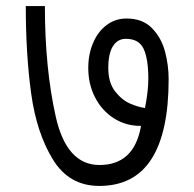

<svg xmlns="http://www.w3.org/2000/svg" viewBox="-20 -622 640 633"><path d="M65 -602H128Q128 -397 163.8 -237.5Q199.5 -78 308 -78Q422.5 -78 445 -207Q396 -206.5 356.2 -231.5Q316.5 -256.5 293.8 -300.2Q271 -344 271 -398Q271 -443 286.8 -480.2Q302.5 -517.5 331.2 -539.2Q360 -561 397 -561Q450.5 -561 481.5 -528.8Q512.5 -496.5 524.2 -451.5Q536 -406.5 536 -361Q536 -186 479.2 -97.5Q422.5 -9 307 -9Q207.5 -9 154 -96.8Q100.5 -184.5 82.8 -313.5Q65 -442.5 65 -602ZM469 -363Q469 -428 453.5 -461Q438 -494 395 -494Q367.5 -494 352.2 -469.5Q337 -445 337 -398Q337 -349.5 359.5 -320.8Q382 -292 409.5 -280.2Q437 -268.5 458 -266Q469 -321 469 -363Z"/></svg>

Font: JuliaMono Light
Style: Regular
Weight: 300
Monospace: yes
Designer: cormullion
Foundry: corm
Version: Version 0.054; ttfautohint (v1.8.4)